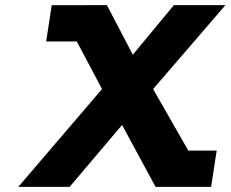

<svg xmlns="http://www.w3.org/2000/svg" viewBox="-20 -723 890 741"><path d="M580.3 -1.9H794.8L816.3 -141.9H706.7L570.9 -379.3L849.9 -703.1H651L492.6 -511.9L392.6 -703.1L179.6 -703L158.2 -563H276.4L373.7 -379.3L50.7 -1.9H248.8L451.1 -240.7Z"/></svg>

Font: Sztylet
Style: BdObl
Weight: 700
Foundry: Cannot Into Space Fonts, PlusOne Fonts
Version: Version 0.12